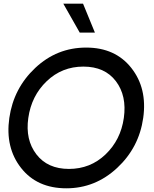

<svg xmlns="http://www.w3.org/2000/svg" viewBox="-20 -1020 842 1050"><path d="M326.2 -1000H434.1L499 -841.8H416ZM342.8 9.8Q182.6 9.8 95.2 -101.6Q7.8 -212.9 31 -375Q54.2 -537.1 172.6 -648.4Q291 -759.8 451.2 -759.8Q610.4 -759.8 698.2 -648.4Q786.1 -537.1 763.2 -375Q740.2 -212.9 620.6 -101.6Q501 9.8 342.8 9.8ZM657.2 -375Q674.3 -496.1 613.8 -575.9Q553.2 -655.8 436 -655.8Q318.8 -655.8 235.4 -575.9Q151.9 -496.1 134.8 -375Q117.7 -255.9 179 -176Q240.2 -96.2 357.2 -96.2Q474.1 -96.2 557.1 -175.5Q640.1 -254.9 657.2 -375Z"/></svg>

Font: Oakes Grotesk
Style: Medium Italic
Weight: 500
Designer: Samuel Oakes
Foundry: Samuel Oakes
Version: Version 1.0 | wf-rip DC20170320